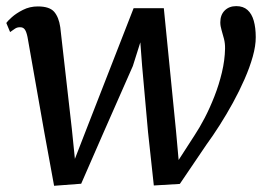

<svg xmlns="http://www.w3.org/2000/svg" viewBox="-20 -588 858 618"><path d="M154.1 10 122.4 -163.3 68.6 -468.6Q65.1 -485.8 59.9 -493Q54.7 -500.2 45.9 -500.2Q35.5 -500.9 27.9 -495.5Q20.3 -490.2 12.5 -484.8L0.3 -514.1Q3.8 -519.7 18 -532.5Q32.1 -545.2 53.9 -556.2Q75.7 -567.3 101.9 -567.3Q139.3 -567.3 154.3 -550.1Q169.3 -532.8 174 -500.3L211.2 -173.3L225.8 -30.4L204.3 -33.4L260.9 -179.2L410.1 -561.7H507.3L546.5 -167.1L558.7 -31.6L532.7 -38.5L607 -153.7Q622 -176.3 638.7 -208.1Q655.3 -240 670.1 -277.7Q684.9 -315.4 694.3 -354.9Q703.7 -394.4 704.4 -431.4Q704.7 -448.3 700.9 -463.1Q697.1 -478 693.1 -491.1Q689.1 -504.2 689.1 -516.1Q689.1 -540 703.2 -554.1Q717.4 -568.3 740.5 -568.3Q762.9 -568.3 776.7 -555.9Q790.5 -543.6 796.8 -521.2Q803.1 -498.8 803.2 -468.8Q803.4 -440.8 793.6 -405.9Q783.8 -371 767.1 -333Q750.4 -294.9 729.6 -257Q708.8 -219.1 686.8 -184.7Q664.9 -150.3 644.8 -122.9L558.8 4L475.1 9L456.5 -162.6L437.4 -376.2L431.7 -451.7L407.6 -375.5L312.9 -160.6L241.3 3.4Z"/></svg>

Font: Merriweather 7pt Light
Style: Italic
Weight: 300
Italic angle: -7.8°
Designer: Eben Sorkin
Foundry: Eben Sorkin
Version: Version 2.200;gftools[0.9.31]